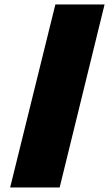

<svg xmlns="http://www.w3.org/2000/svg" viewBox="-20 -830 483 850"><path d="M442.9 -810.1 244.1 0H24.9L225.1 -810.1Z"/></svg>

Font: Sinkin Sans 900 X Black Italic
Style: Regular
Weight: 950
Italic angle: -112°
Designer: Keith Bates
Foundry: K-Type
Version: Sinkin Sans (version 1.0)  by Keith Bates   •   © 2014   www